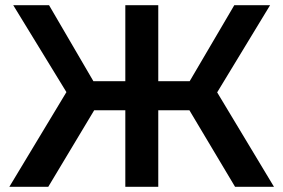

<svg xmlns="http://www.w3.org/2000/svg" viewBox="-20 -720 1092 740"><path d="M886 0H1036L817 -364L1021 -700H883L711 -407H590V-700H463V-407H340L169 -700H31L236 -365L16 0H166L343 -295H463V0H590V-295H710Z"/></svg>

Font: Chess Sans SemiBold
Style: Regular
Weight: 600
Designer: Wolf Bōese
Foundry: Wolf Bōese
Version: Version 7.223;Glyphs 3.3 (3306)